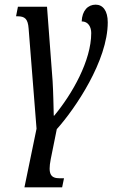

<svg xmlns="http://www.w3.org/2000/svg" viewBox="-20 -565 488 825"><path d="M85 240H247L255 201H237C199 201 185 185 198 119L224 -10C303 -98 443 -304 443 -469C443 -519 422 -545 391 -545C358 -545 333 -520 331 -473C360 -473 372 -448 372 -423C372 -305 291 -162 213 -68H211C210 -103 209 -171 206 -217L182 -536H57L49 -495H55C87 -495 100 -484 103 -442L137 -12Z"/></svg>

Font: Noto Serif ExtraCondensed
Style: Italic
Weight: 400
Width: 2
Italic angle: -12°
Designer: Monotype Design Team
Foundry: Monotype Imaging Inc.
Version: Version 2.014